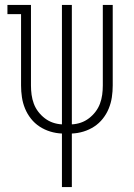

<svg xmlns="http://www.w3.org/2000/svg" viewBox="-20 -540 540 775"><path d="M230 215V-1Q206 -2 183 -9Q160 -16 140 -29Q120 -42 105 -61Q90 -80 81 -102Q72 -124 68.5 -147.5Q65 -171 65 -195V-483H10V-520H105V-195Q105 -176 107.5 -157.5Q110 -139 116.5 -121.5Q123 -104 134.5 -89Q146 -74 161 -62.5Q176 -51 193.5 -45Q211 -39 230 -38V-520H270V-38Q289 -39 306.5 -45Q324 -51 339 -62.5Q354 -74 365.5 -89Q377 -104 383.5 -121.5Q390 -139 392.5 -157.5Q395 -176 395 -195V-520H435V-195Q435 -171 431.5 -147.5Q428 -124 419 -102Q410 -80 395 -61Q380 -42 360 -29Q340 -16 317 -9Q294 -2 270 -1V215Z"/></svg>

Font: Iosevka Curly Slab Extralight
Style: Regular
Weight: 200
Monospace: yes
Designer: Belleve Invis
Foundry: Belleve Invis
Version: Version 22.1.2; ttfautohint (v1.8.4)